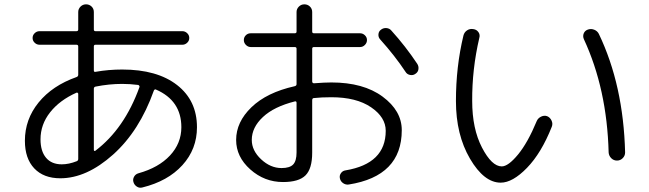

<svg xmlns="http://www.w3.org/2000/svg" viewBox="-20 -823 3040 900"><path d="M338.9 -388.7Q259.8 -353.5 214.8 -296.4Q169.9 -239.3 169.9 -169.9Q169.9 -114.3 195.8 -83.5Q221.7 -52.7 269.5 -52.7Q302.7 -52.7 339.8 -67.4Q346.7 -70.3 346.7 -78.1V-382.8Q346.7 -385.7 344.2 -387.7Q341.8 -389.6 338.9 -388.7ZM552.7 -429.7Q491.2 -429.7 427.7 -417Q419.9 -415 419.9 -407.2V-120.1Q419.9 -117.2 422.4 -115.7Q424.8 -114.3 426.8 -116.2Q563.5 -219.7 633.8 -415Q634.8 -418 632.8 -420.9Q630.9 -423.8 627.9 -424.8Q589.8 -429.7 552.7 -429.7ZM262.7 12.7Q184.6 12.7 140.6 -33.7Q96.7 -80.1 96.7 -163.1Q96.7 -263.7 161.1 -342.8Q225.6 -421.9 338.9 -461.9Q346.7 -464.8 346.7 -472.7V-605.5Q346.7 -613.3 337.9 -613.3H165Q152.3 -613.3 142.6 -622.6Q132.8 -631.8 132.8 -645Q132.8 -658.2 142.6 -667.5Q152.3 -676.8 165 -676.8H337.9Q346.7 -676.8 346.7 -684.6V-766.6Q346.7 -781.2 357.4 -792Q368.2 -802.7 383.3 -802.7Q398.4 -802.7 409.2 -792.5Q419.9 -782.2 419.9 -766.6V-684.6Q419.9 -676.8 427.7 -676.8H835Q847.7 -676.8 857.4 -667.5Q867.2 -658.2 867.2 -645Q867.2 -631.8 857.4 -622.6Q847.7 -613.3 835 -613.3H427.7Q419.9 -613.3 419.9 -605.5V-493.2Q419.9 -484.4 427.7 -486.3Q488.3 -497.1 552.7 -497.1Q716.8 -497.1 810.1 -424.3Q903.3 -351.6 903.3 -226.6Q903.3 -124 835 -48.8Q766.6 26.4 647.5 55.7Q633.8 59.6 621.6 51.8Q609.4 43.9 605.5 30.3Q601.6 17.6 608.4 5.4Q615.2 -6.8 628.9 -10.7Q723.6 -37.1 776.9 -94.2Q830.1 -151.4 830.1 -226.6Q830.1 -351.6 710.9 -403.3Q705.1 -406.2 701.2 -398.4Q633.8 -209 509.8 -98.1Q385.7 12.7 262.7 12.7Z M1362.3 -347.7Q1264.6 -323.2 1212.4 -274.4Q1160.2 -225.6 1160.2 -167Q1160.2 -117.2 1204.1 -76.2Q1248 -35.2 1299.8 -35.2Q1337.9 -35.2 1354 -51.8Q1370.1 -68.4 1370.1 -108.4V-340.8Q1370.1 -349.6 1362.3 -347.7ZM1306.6 30.3Q1219.7 30.3 1153.3 -28.8Q1086.9 -87.9 1086.9 -167Q1086.9 -251 1158.7 -320.3Q1230.5 -389.6 1361.3 -418.9Q1370.1 -420.9 1370.1 -428.7V-594.7Q1370.1 -602.5 1361.3 -602.5H1155.3Q1142.6 -602.5 1132.8 -612.3Q1123 -622.1 1123 -635.3Q1123 -648.4 1132.3 -657.7Q1141.6 -667 1155.3 -667H1361.3Q1370.1 -667 1370.1 -674.8V-766.6Q1370.1 -781.2 1380.9 -792Q1391.6 -802.7 1406.7 -802.7Q1421.9 -802.7 1432.6 -792.5Q1443.4 -782.2 1443.4 -766.6V-674.8Q1443.4 -667 1452.1 -667H1668Q1680.7 -667 1690.4 -657.7Q1700.2 -648.4 1700.2 -635.3Q1700.2 -622.1 1690.4 -612.3Q1680.7 -602.5 1668 -602.5H1452.1Q1443.4 -602.5 1443.4 -594.7V-441.4Q1443.4 -433.6 1451.2 -432.6Q1502.9 -436.5 1533.2 -436.5Q1683.6 -436.5 1773.4 -370.1Q1863.3 -303.7 1863.3 -212.9Q1863.3 2.9 1614.3 42Q1600.6 43.9 1588.4 35.6Q1576.2 27.3 1573.2 12.7Q1570.3 0 1578.1 -11.2Q1585.9 -22.5 1599.6 -24.4Q1788.1 -55.7 1788.1 -210Q1788.1 -273.4 1719.2 -320.3Q1650.4 -367.2 1533.2 -367.2Q1486.3 -367.2 1451.2 -363.3Q1443.4 -363.3 1443.4 -352.5V-107.4Q1443.4 -32.2 1412.1 -1Q1380.9 30.3 1306.6 30.3ZM1814.5 -679.7Q1880.9 -606.4 1935.5 -524.4Q1943.4 -512.7 1941.4 -498.5Q1939.5 -484.4 1926.8 -476.6Q1916 -468.8 1901.9 -471.7Q1887.7 -474.6 1880.9 -486.3Q1831.1 -561.5 1761.7 -638.7Q1752.9 -648.4 1753.9 -662.1Q1754.9 -675.8 1765.6 -683.6Q1776.4 -692.4 1791 -691.4Q1805.7 -690.4 1814.5 -679.7Z M2833 -108.4Q2825.2 -406.2 2716.8 -639.6Q2710.9 -653.3 2716.3 -666.5Q2721.7 -679.7 2736.3 -684.6Q2751 -689.5 2765.6 -683.6Q2780.3 -677.7 2787.1 -664.1Q2902.3 -423.8 2910.2 -108.4Q2910.2 -92.8 2898.9 -81.5Q2887.7 -70.3 2872.1 -70.3Q2856.4 -70.3 2845.2 -81.5Q2834 -92.8 2833 -108.4ZM2327.1 33.2Q2249 33.2 2183.1 -79.1Q2117.2 -191.4 2117.2 -349.6Q2117.2 -510.7 2152.3 -656.2Q2156.2 -671.9 2169.4 -680.7Q2182.6 -689.5 2199.2 -686.5Q2213.9 -684.6 2222.7 -672.4Q2231.4 -660.2 2226.6 -644.5Q2192.4 -498 2193.4 -349.6Q2193.4 -219.7 2239.3 -131.3Q2285.2 -43 2332 -43Q2362.3 -43 2408.2 -98.6Q2454.1 -154.3 2496.1 -255.9Q2502 -269.5 2516.6 -276.4Q2531.2 -283.2 2544.9 -278.3Q2558.6 -272.5 2565.4 -257.8Q2572.3 -243.2 2566.4 -228.5Q2517.6 -105.5 2450.2 -36.1Q2382.8 33.2 2327.1 33.2Z"/></svg>

Font: Rounded Mgen+ 1mn regular
Style: Regular
Weight: 400
Designer: [Source Han Sans]
Ryoko NISHIZUKA  (kana & ideographs); Paul D. Hunt (Latin, Greek & Cyrillic); Wenlong ZHANG  (bopomofo
Version: Version 1.059.20150602